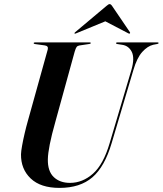

<svg xmlns="http://www.w3.org/2000/svg" viewBox="-20 -907 794 937"><path d="M515 -208 621.5 -566.5Q638 -624 623 -654Q608 -684 575.5 -688.5L553 -692Q546.5 -692.5 546.5 -696.5Q546.5 -700 552 -700H749.5Q754 -700 754 -697Q754 -694 748 -692.5L727.5 -688.5Q700 -682 674.2 -653.5Q648.5 -625 631 -565.5L525 -209Q491 -93.5 431 -41.8Q371 10 270.5 10Q178 10 129.8 -36Q81.5 -82 82.5 -154.5Q83 -169.5 88 -197.2Q93 -225 100.5 -257Q108 -289 116 -317L213 -665.5Q217.5 -683 198 -685.5L151 -692Q144.5 -692.5 144.5 -696.5Q144.5 -700 150.5 -700H418.5Q423 -700 423 -697Q423 -693.5 416.5 -692.5L367 -685Q358.5 -683.5 354 -677.8Q349.5 -672 344.5 -655L251.5 -317.5Q231.5 -247 222.8 -202.2Q214 -157.5 213.5 -129.5Q212.5 -71.5 242.2 -43Q272 -14.5 321.5 -14.5Q383 -14.5 433.8 -59.5Q484.5 -104.5 515 -208ZM352 -744.5Q346 -741.5 344 -743.5Q342 -746 347 -750L499.5 -878Q509.5 -887 515 -887Q521 -887 527 -878L614 -750Q616.5 -745.5 613 -743.5Q611 -741.5 606 -744.5L494 -803Z"/></svg>

Font: Fraunces 144pt SemiBold
Style: Italic
Weight: 600
Italic angle: -16°
Version: Version 1.000;[0bf87f6ff]